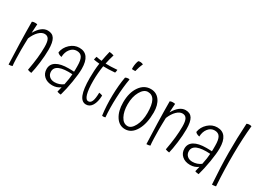

<svg xmlns="http://www.w3.org/2000/svg" viewBox="-36 -1431 2935 2181"><g transform="rotate(30 1431.0 -340.5)"><path d="M106 -180Q106 -127 108 -63.5Q110 0 114 27Q105 31 91.5 33Q78 35 66 35Q61 -66 56.5 -233Q52 -400 52 -519Q60 -523 69 -525Q78 -527 88 -527Q95 -527 103 -526.5Q111 -526 120 -524Q120 -522 117 -480Q114 -438 113 -409Q146 -466 183 -494.5Q220 -523 261 -523Q322 -523 349 -479Q376 -435 376 -338Q376 -259 363.5 -162.5Q351 -66 337 -12Q324 -13 309.5 -16.5Q295 -20 287 -24Q305 -123 313 -197.5Q321 -272 321 -342Q321 -411 304 -441.5Q287 -472 249 -472Q211 -472 173.5 -435Q136 -398 109 -333Q108 -293 107 -253.5Q106 -214 106 -180Z M811 -338Q811 -271 793 -162.5Q775 -54 750 34Q739 34 726.5 31.5Q714 29 701 24Q705 8 710.5 -16Q716 -40 717 -43Q696 -26 669 -17Q642 -8 612 -8Q546 -8 505.5 -44Q465 -80 465 -138Q465 -202 520 -235.5Q575 -269 680 -269Q694 -269 708.5 -268.5Q723 -268 751 -267Q752 -279 752 -293.5Q752 -308 752 -341Q752 -419 731 -453.5Q710 -488 661 -488Q612 -488 578.5 -446Q545 -404 543 -340Q521 -345 508.5 -351.5Q496 -358 488 -369Q499 -437 551.5 -485Q604 -533 670 -533Q740 -533 775.5 -484Q811 -435 811 -338ZM523 -138Q523 -99 549 -75.5Q575 -52 617 -52Q648 -52 676.5 -61.5Q705 -71 728 -89Q738 -136 742.5 -168.5Q747 -201 749 -232Q637 -239 580 -215.5Q523 -192 523 -138Z M1118 -203Q1130 -202 1142 -199Q1154 -196 1163 -191Q1160 -106 1131 -58.5Q1102 -11 1053 -11Q996 -11 968.5 -80.5Q941 -150 941 -295Q941 -345 944 -393Q947 -441 954 -489Q932 -491 913.5 -493.5Q895 -496 878 -499Q879 -509 881.5 -519Q884 -529 888 -541Q908 -537 926 -534Q944 -531 960 -530Q966 -564 973 -597Q980 -630 988 -663Q1002 -662 1015 -659.5Q1028 -657 1047 -651Q1037 -619 1029 -587.5Q1021 -556 1015 -526Q1047 -525 1084.5 -526Q1122 -527 1167 -531Q1167 -522 1165 -512Q1163 -502 1160 -491Q1117 -487 1079 -486Q1041 -485 1007 -486Q999 -438 995 -387.5Q991 -337 991 -286Q991 -174 1008 -115Q1025 -56 1058 -56Q1088 -56 1102.5 -91Q1117 -126 1118 -203Z M1353 -739Q1364 -738 1371.5 -736Q1379 -734 1387 -729Q1375 -704 1365.5 -675.5Q1356 -647 1350 -621Q1343 -620 1330.5 -620Q1318 -620 1306 -621Q1305 -625 1305 -629.5Q1305 -634 1305 -643Q1305 -666 1310 -692Q1315 -718 1323 -735Q1332 -738 1338 -739Q1344 -740 1353 -739ZM1286 -498Q1295 -503 1304 -505.5Q1313 -508 1322 -508Q1326 -508 1331 -507.5Q1336 -507 1341 -505Q1321 -393 1315 -252Q1309 -111 1319 4Q1313 6 1306.5 7.5Q1300 9 1293 9Q1289 9 1285 8.5Q1281 8 1277 7Q1260 -117 1263 -253.5Q1266 -390 1286 -498Z M1408 -244Q1408 -372 1463.5 -452.5Q1519 -533 1607 -533Q1681 -533 1724 -474.5Q1767 -416 1767 -317Q1767 -171 1714.5 -80.5Q1662 10 1577 10Q1500 10 1454 -61Q1408 -132 1408 -244ZM1708 -277Q1708 -384 1680 -436Q1652 -488 1594 -488Q1541 -488 1502 -419Q1463 -350 1463 -251Q1463 -159 1496 -97Q1529 -35 1585 -35Q1634 -35 1671 -105.5Q1708 -176 1708 -277Z M1914 -180Q1914 -127 1916 -63.5Q1918 0 1922 27Q1913 31 1899.5 33Q1886 35 1874 35Q1869 -66 1864.5 -233Q1860 -400 1860 -519Q1868 -523 1877 -525Q1886 -527 1896 -527Q1903 -527 1911 -526.5Q1919 -526 1928 -524Q1928 -522 1925 -480Q1922 -438 1921 -409Q1954 -466 1991 -494.5Q2028 -523 2069 -523Q2130 -523 2157 -479Q2184 -435 2184 -338Q2184 -259 2171.5 -162.5Q2159 -66 2145 -12Q2132 -13 2117.5 -16.5Q2103 -20 2095 -24Q2113 -123 2121 -197.5Q2129 -272 2129 -342Q2129 -411 2112 -441.5Q2095 -472 2057 -472Q2019 -472 1981.5 -435Q1944 -398 1917 -333Q1916 -293 1915 -253.5Q1914 -214 1914 -180Z M2619 -338Q2619 -271 2601 -162.5Q2583 -54 2558 34Q2547 34 2534.5 31.5Q2522 29 2509 24Q2513 8 2518.5 -16Q2524 -40 2525 -43Q2504 -26 2477 -17Q2450 -8 2420 -8Q2354 -8 2313.5 -44Q2273 -80 2273 -138Q2273 -202 2328 -235.5Q2383 -269 2488 -269Q2502 -269 2516.5 -268.5Q2531 -268 2559 -267Q2560 -279 2560 -293.5Q2560 -308 2560 -341Q2560 -419 2539 -453.5Q2518 -488 2469 -488Q2420 -488 2386.5 -446Q2353 -404 2351 -340Q2329 -345 2316.5 -351.5Q2304 -358 2296 -369Q2307 -437 2359.5 -485Q2412 -533 2478 -533Q2548 -533 2583.5 -484Q2619 -435 2619 -338ZM2331 -138Q2331 -99 2357 -75.5Q2383 -52 2425 -52Q2456 -52 2484.5 -61.5Q2513 -71 2536 -89Q2546 -136 2550.5 -168.5Q2555 -201 2557 -232Q2445 -239 2388 -215.5Q2331 -192 2331 -138Z M2799 55Q2792 57 2775.5 59Q2759 61 2749 61Q2733 -168 2732 -349.5Q2731 -531 2743 -734Q2750 -738 2759 -740Q2768 -742 2776 -742Q2784 -742 2791.5 -741Q2799 -740 2806 -738Q2789 -574 2787 -367.5Q2785 -161 2799 55Z"/></g></svg>

Font: Atma Light
Style: Regular
Weight: 300
Designer: Gregori Vincens, Jeremie Hornus, Riccardo Olocco, Yoann Minet.
Foundry: black foundry
Version: Version 1.102;PS 1.100;hotconv 1.0.86;makeotf.lib2.5.63406